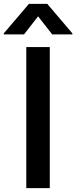

<svg xmlns="http://www.w3.org/2000/svg" viewBox="-60 -970 394 990"><path d="M196.7 -727.3H75.6V0H196.7ZM-40.5 -792.6H63.9L136.4 -885.7L209.2 -792.6H313.2V-797.9L183.9 -949.9H89.1L-40.5 -797.9Z"/></svg>

Font: Magic Ui Pro Semi Bold
Style: Regular
Weight: 600
Designer: Stefan Endress, Andreas Faust
Version: Version 1.000;FEAKit 1.0